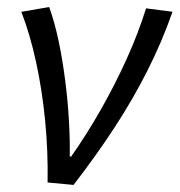

<svg xmlns="http://www.w3.org/2000/svg" viewBox="-20 -518 510 545"><path d="M115.1 0Q116.6 -89.7 108 -177Q99.3 -264.4 82.2 -342.7Q65.2 -421 40.6 -484.4L119.6 -498.1Q135.2 -454.7 146.5 -401.1Q157.7 -347.4 165 -290Q172.4 -232.6 175.6 -177Q178.8 -121.3 178 -73.6H182Q225.9 -136 266.4 -207.2Q306.9 -278.4 340.1 -351.9Q373.3 -425.5 394.6 -494.3L469.7 -484.6Q439.4 -398.2 398.2 -316.9Q357.1 -235.6 304.9 -155.7Q252.7 -75.8 188.7 6.9Z"/></svg>

Font: Source Sans Variable
Style: Italic
Weight: 200
Italic angle: -11°
Designer: Paul D. Hunt
Foundry: Adobe Systems Incorporated
Version: Version 3.006;hotconv 1.0.111;makeotfexe 2.5.65597